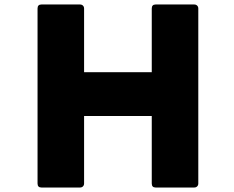

<svg xmlns="http://www.w3.org/2000/svg" viewBox="-20 -792 1040 854"><path d="M147 24V-754Q147 -772 164 -772H336Q344 -772 349 -767Q354 -762 354 -754V-471H655V-754Q655 -772 672 -772H844Q852 -772 857 -767Q862 -762 862 -754V24Q862 32 857 37Q852 42 844 42H672Q655 42 655 24V-276H354V24Q354 32 349 37Q344 42 336 42H164Q147 42 147 24Z"/></svg>

Font: LINE Seed JP_TTF ExtraBold
Style: Regular
Weight: 800
Designer: LY Corporation & Fontrix & Fontworks
Version: Version 1.015